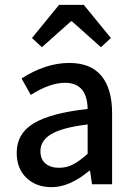

<svg xmlns="http://www.w3.org/2000/svg" viewBox="-20 -761 551 793"><path d="M49 0ZM49 -130Q49 -209 119 -251.5Q189 -294 342 -311Q340 -419 248 -419Q186 -419 107 -369L69 -437Q169 -501 266 -501Q355 -501 399 -447.5Q443 -394 443 -294V0H360L352 -56H349Q268 12 193 12Q129 12 89 -26.5Q49 -65 49 -130ZM342 -126V-247Q236 -234 191.5 -207Q147 -180 147 -137Q147 -103 168 -85.5Q189 -68 224 -68Q255 -68 282 -82Q309 -96 342 -126ZM112 -604 224 -741H326L438 -604L397 -566L277 -673H273L153 -566Z"/></svg>

Font: Assistant SemiBold
Style: Regular
Weight: 600
Designer: Hebrew By Ben Nathan, Latin by Paul Hunt
Version: Version 2.001; ttfautohint (v1.6)